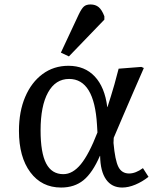

<svg xmlns="http://www.w3.org/2000/svg" viewBox="-20 -827 737 861"><path d="M254 14Q167 14 116 -54.5Q65 -123 65 -240Q65 -327 93 -392.5Q121 -458 171 -495Q221 -532 287 -532Q360 -532 405 -484Q450 -436 461 -347H462Q470 -373 477.5 -396Q485 -419 493 -448Q501 -477 512 -519L614 -527L625 -522Q603 -472 579 -416.5Q555 -361 532 -307.5Q509 -254 490 -209L489 -186Q496 -108 511 -78.5Q526 -49 559 -49Q588 -49 621 -73L646 -34Q618 -12 587 1Q556 14 528 14Q481 14 455.5 -22.5Q430 -59 429 -128H428Q395 -52 354.5 -19Q314 14 254 14ZM264 -46Q306 -46 342.5 -90.5Q379 -135 417 -233L415 -267Q403 -473 290 -473Q229 -473 195.5 -412.5Q162 -352 162 -242Q162 -142 187 -94Q212 -46 264 -46ZM289 -574 253 -591 333 -762Q346 -789 356.5 -798Q367 -807 386 -807Q408 -807 422.5 -795Q437 -783 448 -754V-739Z"/></svg>

Font: Literata 7pt
Style: Italic
Weight: 400
Italic angle: -2°
Designer: Latin by Veronika Burian and Jose Scaglione. Greek by Irene Vlachou. Cyrillic by Vera Evstafieva
Foundry: TypeTogether
Version: Version 3.002